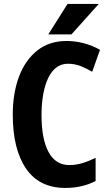

<svg xmlns="http://www.w3.org/2000/svg" viewBox="-20 -925 547 955"><path d="M382.8 -595.7Q352.1 -607.9 318.4 -607.9Q274.9 -607.9 245.1 -575.2Q215.8 -543 201.2 -484.9Q186.5 -427.2 186.5 -353.5Q186.5 -233.9 221.2 -169.4Q256.3 -104 324.2 -104Q359.9 -104 393.6 -114.7Q424.3 -124.5 455.6 -140.1V-24.4Q387.7 9.8 305.2 9.8Q175.8 9.8 109.9 -85.9Q43.5 -182.6 43.5 -354.5Q43.5 -461.4 74.7 -544.4Q106 -627 166 -674.3Q225.6 -721.2 311.5 -721.2Q355 -721.2 398.9 -709.5Q441.4 -697.8 477.5 -677.2L438.5 -567.9Q410.6 -584.5 382.8 -595.7ZM315.9 -905.3H471.2L335.4 -753.9H220.2Z"/></svg>

Font: MAUL Condensed Bold
Style: Condensed Bold
Weight: 700
Designer: MAUL
Version: Version 1.0; 2020; ttfautohint (v1.8.3)